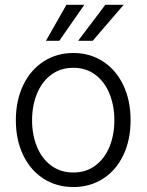

<svg xmlns="http://www.w3.org/2000/svg" viewBox="-20 -755 600 786"><path d="M44.9 -262.7Q44.9 -343.3 74.7 -405.8Q104.5 -468.3 158.2 -503.2Q211.9 -538.1 280.3 -538.1Q348.6 -538.1 402.1 -503.2Q455.6 -468.3 485.1 -405.8Q514.6 -343.3 514.6 -262.7Q514.6 -182.6 485.1 -120.4Q455.6 -58.1 402.1 -23.7Q348.6 10.7 280.3 10.7Q211.4 10.7 158 -23.7Q104.5 -58.1 74.7 -120.4Q44.9 -182.6 44.9 -262.7ZM448.2 -262.7Q448.2 -321.8 428.5 -370.8Q408.7 -419.9 370.6 -448.7Q332.5 -477.5 280.3 -477.5Q227.5 -477.5 189.2 -448.7Q150.9 -419.9 131.1 -370.8Q111.3 -321.8 111.3 -262.7Q111.3 -203.6 131.1 -154.8Q150.9 -106 189.2 -77.4Q227.5 -48.8 280.3 -48.8Q332.5 -48.8 370.6 -77.4Q408.7 -106 428.5 -154.8Q448.2 -203.6 448.2 -262.7ZM411.1 -735.4H486.3L359.4 -587.9H299.8ZM252 -735.4H325.2L222.7 -587.9H168Z"/></svg>

Font: Pretendard Light
Style: Regular
Weight: 300
Designer: Base glyphs from Inter by Rasmus Andersson; Hangeul glyphs from Noto Sans CJK(Source Han Sans) by Jang Soo-young and Kan
Foundry: Kil Hyung-jin
Version: Version 1.309